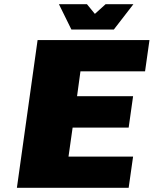

<svg xmlns="http://www.w3.org/2000/svg" viewBox="-20 -890 728 910"><path d="M667.5 -551.8H361.3L345.2 -434.1H610.8L589.8 -285.2H324.2L304.7 -147.9H610.8L589.8 0H60.1L158.2 -700.2H688.5ZM612.3 -870.1 519.5 -750H318.4L259.3 -870.1H392.1L429.7 -824.2L480.5 -870.1Z"/></svg>

Font: Fivo Sans Black
Style: Regular
Weight: 900
Designer: Alexander Slobzheninov
Foundry: Alexander Slobzheninov
Version: 1.0